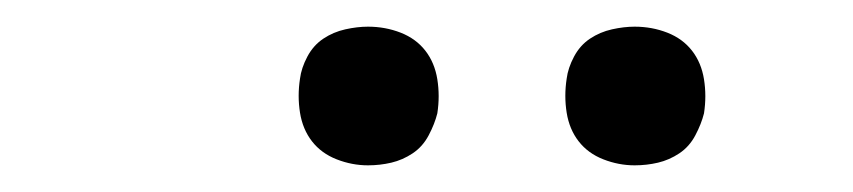

<svg xmlns="http://www.w3.org/2000/svg" viewBox="-20 -752 640 144"><path d="M456 -628Q444 -628 432.5 -632.5Q421 -637 414 -646Q407 -655 405 -667.5Q403 -680 405 -693Q406 -701 410.5 -709.5Q415 -718 422.5 -723Q430 -728 439 -730Q448 -732 456 -732Q469 -732 480.5 -727.5Q492 -723 499 -714Q506 -705 508 -692.5Q510 -680 508 -667Q506 -659 501.5 -650.5Q497 -642 489.5 -637Q482 -632 473.5 -630Q465 -628 456 -628ZM256 -628Q244 -628 232.5 -632.5Q221 -637 214 -646Q207 -655 205 -667.5Q203 -680 205 -693Q206 -701 210.5 -709.5Q215 -718 222.5 -723Q230 -728 239 -730Q248 -732 256 -732Q269 -732 280.5 -727.5Q292 -723 299 -714Q306 -705 308 -692.5Q310 -680 308 -667Q306 -659 301.5 -650.5Q297 -642 289.5 -637Q282 -632 273.5 -630Q265 -628 256 -628Z"/></svg>

Font: Iosevka Curly Slab LtEx
Style: Italic
Weight: 300
Width: 7
Italic angle: -9°
Monospace: yes
Designer: Belleve Invis
Foundry: Belleve Invis
Version: Version 11.1.0; ttfautohint (v1.8.3)